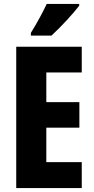

<svg xmlns="http://www.w3.org/2000/svg" viewBox="-20 -950 474 970"><path d="M380 -921V-930H216C195 -886 169 -837 136 -784V-770H240C289 -815 353 -885 380 -921ZM393 0V-131H214V-305H381V-434H214V-584H393V-714H62V0Z"/></svg>

Font: Noto Sans Georgian ExtraCondensed ExtraBold
Style: Regular
Weight: 800
Width: 2
Designer: Monotype Design Team, Akaki Razmadze
Foundry: Google LLC
Version: Version 2.005